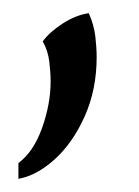

<svg xmlns="http://www.w3.org/2000/svg" viewBox="-20 -119 212 292"><path d="M115 -99Q123 -81 125 -63.5Q127 -46 127 -32Q127 17 109 57.5Q91 98 63.5 123Q36 148 8 153V129Q31 112 44 75.5Q57 39 57 5Q57 -8 55 -25Q53 -42 45 -56Q55 -70 75 -83Q95 -96 115 -99Z"/></svg>

Font: Bona Nova SC
Style: Regular
Weight: 400
Designer: Mateusz Machalski
Foundry: Capitalics
Version: Version 4.001; ttfautohint (v1.8.4.7-5d5b)